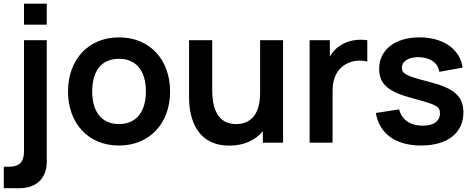

<svg xmlns="http://www.w3.org/2000/svg" viewBox="-30 -752 2502 1012"><path d="M-10 240H72C162.5 240 216.5 187 216.5 100V-540H96.5V46C96.5 99.5 74.5 127 15.5 127H-10ZM96.5 -622H216.5V-732.5H96.5Z M597 15C758.5 15 866.5 -101.5 866.5 -270C866.5 -437 760 -555 597 -555C437.5 -555 328.5 -439.5 328.5 -270C328.5 -103 434.5 15 597 15ZM456 -270C456 -372 500 -442 597 -442C691.5 -442 739 -374.5 739 -270C739 -168.5 692.5 -98 597 -98C504 -98 456 -165 456 -270Z M1179 15.5C1257 15.5 1316 -13.5 1355.5 -60V0H1462V-540H1341V-262.5C1341 -131.5 1276 -98 1214.5 -98C1099.5 -98 1088.5 -213.5 1088.5 -280V-540H966.5V-238.5C966.5 -174.5 980 15.5 1179 15.5Z M1602 0H1723V-274.5C1723 -337 1745 -387.5 1794.5 -414.5C1828 -434 1873.5 -436.5 1906 -427.5V-540C1857.5 -547.5 1802.5 -539 1762.5 -511.5C1740 -497.5 1722 -477 1708.5 -453.5V-540H1602Z M2189.5 15C2328.5 15 2412.5 -51 2412.5 -159.5C2412.5 -243.5 2365.5 -286 2236 -319.5C2109.5 -351.5 2088.5 -363.5 2088.5 -395C2088.5 -431 2126.5 -453 2183 -450.5C2241.5 -447 2279 -419.5 2285.5 -373.5L2408.5 -395.5C2395 -492.5 2307 -555 2181 -555C2052.5 -555 1968.5 -490 1968.5 -389C1968.5 -308 2016 -267.5 2151.5 -232C2273.5 -199.5 2289 -190.5 2289 -154C2289 -114 2255.5 -89.5 2198 -89.5C2132 -89.5 2086 -122 2074 -175.5L1951 -156.5C1969 -47.5 2056 15 2189.5 15Z"/></svg>

Font: Manrope
Style: Bold
Weight: 700
Designer: Mikhail Sharanda
Foundry: Mikhail Sharanda
Version: Version 4.505;FEAKit 1.0